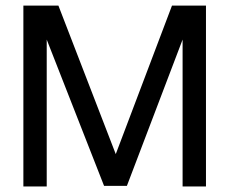

<svg xmlns="http://www.w3.org/2000/svg" viewBox="-20 -670 824 690"><path d="M64 0V-649.9H189.9L396 -116.2L598.1 -649.9H720.2V0H636.2V-527.8L436 -2H354L147.9 -527.8V0Z"/></svg>

Font: Apfel Grotezk
Style: Regular
Weight: 400
Designer: Luigi Gorlero
Foundry: © 2023, Luigi Gorlero & Collletttivo
Version: Version 2.000;Glyphs 3.2 (3217)